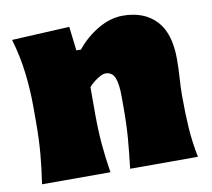

<svg xmlns="http://www.w3.org/2000/svg" viewBox="-70 -684 842 764"><g transform="rotate(-10 350.5 -302.5)"><path d="M40 0Q49.3 -61 54.4 -119.1Q59.6 -177.2 59.6 -250.5V-308.6Q59.6 -377 51.5 -445.6Q43.5 -514.2 22.5 -586.4L255.4 -598.1L267.1 -501H285.6Q323.2 -547.4 373 -576.2Q422.9 -605 472.2 -605Q558.1 -605 606.7 -553.7Q655.3 -502.4 655.3 -397.5Q655.3 -358.9 652.6 -321.3Q649.9 -283.7 649.9 -250.5Q649.9 -177.2 653.8 -119.1Q657.7 -61 669.9 0H396Q403.3 -61 408 -117.4Q412.6 -173.8 412.6 -236.8V-288.6Q412.6 -340.8 402.1 -365.7Q391.6 -390.6 364.3 -390.6Q352.1 -390.6 331.1 -376.7Q310.1 -362.8 296.9 -347.2V-236.8Q296.9 -173.8 301.8 -117.4Q306.6 -61 316.4 0Z"/></g></svg>

Font: Pinar-DS1-FD Black
Style: Regular
Weight: 900
Designer: Amin Abedi
Version: Version 2.000